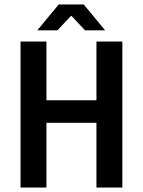

<svg xmlns="http://www.w3.org/2000/svg" viewBox="-20 -840 639 860"><path d="M72 0H188V-290H412V0H528V-654H412V-391H188V-654H72ZM237 -704 297 -768H301L361 -704H451L355 -820H243L147 -704Z"/></svg>

Font: Source Code Pro Semibold
Style: Regular
Weight: 600
Monospace: yes
Designer: Paul D. Hunt
Foundry: Adobe Systems Incorporated
Version: Version 1.017;PS 1.000;hotconv 1.0.70;makeotf.lib2.5.5900